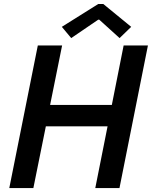

<svg xmlns="http://www.w3.org/2000/svg" viewBox="-20 -949 767 969"><path d="M26.9 0 170.9 -719.7H293.5L232.9 -419.4H544.4L604 -719.7H726.6L583 0H460.9L522.9 -311.5H211.4L148.4 0ZM339.4 -756.8 292 -813.5 475.6 -928.7H501.5L642.1 -813.5L583.5 -756.8L481 -849.6H475.6Z"/></svg>

Font: Reddit Sans SemiBold
Style: Italic
Weight: 600
Italic angle: -11.25°
Designer: Stephen Hutchings
Version: Version 1.013